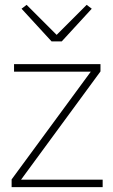

<svg xmlns="http://www.w3.org/2000/svg" viewBox="-20 -773 468 793"><path d="M235 -602 359 -737 338 -753 214 -629 90 -753 69 -737 193 -602ZM404 0V-31H67L395 -478V-508H38V-477H355L28 -32V0Z"/></svg>

Font: IBM Plex Thai ExtraLight
Style: Regular
Weight: 200
Designer: Mike Abbink, Paul van der Laan, Pieter van Rosmalen, Ben Mitchell, Mark Frömberg
Foundry: Bold Monday
Version: Version 1.0